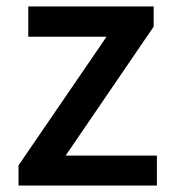

<svg xmlns="http://www.w3.org/2000/svg" viewBox="-20 -571 531 591"><path d="M37 0H463V-92H182L453 -489V-551H67V-458H308L37 -62Z"/></svg>

Font: Noto Sans CJK HK Medium
Style: Regular
Weight: 500
Designer: Ryoko NISHIZUKA 西塚涼子 (kana, bopomofo & ideographs); Paul D. Hunt (Latin, Greek & Cyrillic); Sandoll Communications 산돌커뮤니
Foundry: Adobe
Version: Version 2.004;hotconv 1.0.118;makeotfexe 2.5.65603